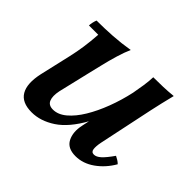

<svg xmlns="http://www.w3.org/2000/svg" viewBox="-112 -624 802 802"><g transform="rotate(45 288.5 -223.5)"><path d="M147 15Q89 15 68 -21Q47 -57 62 -125L94 -264Q102 -299 107 -333.5Q112 -368 115 -411H60Q60 -419 62.5 -430Q65 -441 68 -448Q115 -448 161.5 -451Q208 -454 256 -462Q245 -438 234 -401.5Q223 -365 214.5 -328.5Q206 -292 199 -264L167 -129Q160 -95 168 -75.5Q176 -56 202 -56Q232 -56 260.5 -80Q289 -104 313.5 -144.5Q338 -185 357.5 -236.5Q377 -288 389 -343H417Q388 -209 344.5 -130.5Q301 -52 250 -18.5Q199 15 147 15ZM406 15Q359 15 342.5 -17Q326 -49 336 -95L389 -343Q394 -370 398 -396Q402 -422 403 -448Q433 -448 461 -449Q489 -450 519 -453Q511 -422 505 -395.5Q499 -369 493 -342L442 -100Q437 -75 439 -59.5Q441 -44 456 -44Q470 -44 486 -58.5Q502 -73 525 -106Q533 -102 540.5 -97.5Q548 -93 555 -86Q529 -41 489.5 -13Q450 15 406 15Z"/></g></svg>

Font: Poltawski Nowy Medium
Style: Italic
Weight: 500
Italic angle: -12°
Version: Version 1.001;gftools[0.9.25]